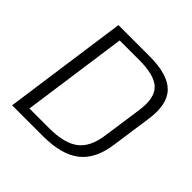

<svg xmlns="http://www.w3.org/2000/svg" viewBox="-179 -859 1019 1019"><g transform="rotate(45 330.5 -350.0)"><path d="M149 -700H382Q520 -700 576 -643Q632 -586 614 -462L582 -238Q566 -114 494 -57Q422 0 284 0H51ZM113 -53H275Q390 -53 445.5 -96Q501 -139 514 -238L546 -462Q560 -562 516.5 -604.5Q473 -647 358 -647H196L217 -688L122 -11Z"/></g></svg>

Font: Pathway Extreme 28pt Light
Style: Italic
Weight: 300
Italic angle: -8°
Designer: Eduardo Rodriguez Tunni
Foundry: Eduardo Rodriguez Tunni
Version: Version 1.001;gftools[0.9.26]